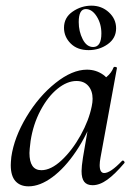

<svg xmlns="http://www.w3.org/2000/svg" viewBox="-20 -645 477 678"><path d="M18 -62Q18 -71 20 -91Q30 -160 73.5 -232.5Q117 -305 176 -352Q235 -399 287 -399Q319 -399 344.5 -381Q370 -363 373 -328L325 -357Q339 -359 356.5 -373.5Q374 -388 381 -407Q383 -409 385 -409Q388 -409 391 -407.5Q394 -406 393 -405L335 -89Q332 -73 332 -62Q332 -34 348 -34Q370 -34 411 -77Q412 -78 414 -78Q417 -78 419 -74.5Q421 -71 419 -69Q386 -30 359 -10.5Q332 9 307 9Q287 9 277.5 -3Q268 -15 268 -41Q268 -57 273 -89L297 -229L316 -246Q288 -169 248.5 -110.5Q209 -52 165 -19.5Q121 13 81 13Q51 13 34.5 -5.5Q18 -24 18 -62ZM304 -270Q307 -284 307 -296Q307 -324 292 -341.5Q277 -359 250 -359Q217 -359 183 -331.5Q149 -304 123 -255Q97 -206 88 -147Q84 -115 84 -105Q84 -44 126 -44Q160 -44 197.5 -79Q235 -114 264.5 -167Q294 -220 304 -270ZM206 -547Q206 -583 236.5 -604Q267 -625 303 -625Q339 -625 364.5 -601.5Q390 -578 390 -545Q390 -510 360.5 -489Q331 -468 293 -468Q253 -468 229.5 -491.5Q206 -515 206 -547ZM338 -527Q338 -561 321.5 -587Q305 -613 283 -613Q258 -613 258 -567Q258 -534 272 -506.5Q286 -479 309 -479Q338 -479 338 -527Z"/></svg>

Font: Cormorant Garamond Medium
Style: Italic
Weight: 500
Italic angle: -10°
Designer: Christian Thalmann (Catharsis Fonts)
Foundry: Catharsis Fonts
Version: Version 4.000